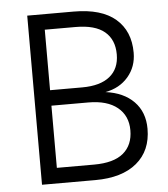

<svg xmlns="http://www.w3.org/2000/svg" viewBox="-51 -756 703 803"><g transform="rotate(-5 300.0 -355.0)"><path d="M93 0V-710H288Q404 -710 463.5 -659Q523 -608 523 -517Q523 -458 487 -416Q451 -374 391 -363Q467 -353 510 -309Q553 -265 553 -195Q553 -103 491 -51.5Q429 0 317 0ZM161 -391H296Q372 -391 412 -423.5Q452 -456 452 -516Q452 -578 412 -611.5Q372 -645 290 -645H161ZM161 -65H317Q400 -65 440.5 -99Q481 -133 481 -195Q481 -256 438 -291Q395 -326 316 -326H161Z"/></g></svg>

Font: Geist Mono Light
Style: Regular
Weight: 300
Monospace: yes
Designer: Basement.studio, Andrés Briganti, Mateo Zaragoza
Foundry: Basement.studio, Vercel, Andrés Briganti, Guido Ferreyra, Mateo Zaragoza
Version: Version 1.500; ttfautohint (v1.8.4.7-5d5b)